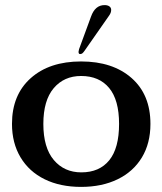

<svg xmlns="http://www.w3.org/2000/svg" viewBox="-20 -723 637 753"><path d="M27 -237Q27 -351 100.5 -416.5Q174 -482 298 -482Q422 -482 496 -417Q570 -352 570 -237Q570 -161 536.5 -105.5Q503 -50 441.5 -20Q380 10 298 10Q216 10 155 -20Q94 -50 60.5 -106Q27 -162 27 -237ZM299 -47Q370 -47 408.5 -94.5Q447 -142 447 -237Q447 -331 408 -378Q369 -425 298 -425Q231 -425 190.5 -377Q150 -329 150 -237Q150 -144 191 -95.5Q232 -47 299 -47ZM288 -520Q288 -522 290 -530L337 -658Q353 -703 390 -703Q402 -703 409 -698Q416 -693 416 -684Q416 -673 408 -662L311 -523Q306 -516 302.5 -513.5Q299 -511 294 -511Q288 -511 288 -520Z"/></svg>

Font: Raigarh Medium
Style: Regular
Weight: 500
Designer: jaikishan Patel
Foundry: MagicType
Version: Version 1.000